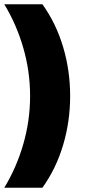

<svg xmlns="http://www.w3.org/2000/svg" viewBox="-25 -762 403 906"><path d="M175 -742Q239 -653 272.5 -541.5Q306 -430 306 -309Q306 -188 272.5 -76.5Q239 35 175 124H-5Q52 31 84.5 -80.5Q117 -192 117 -309Q117 -426 84.5 -537.5Q52 -649 -5 -742Z"/></svg>

Font: #9Slide03 Montserrat ExtraBold
Style: Regular
Weight: 800
Designer: Julieta Ulanovsky
Foundry: Julieta Ulanovsky
Version: Version 6.001